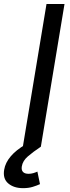

<svg xmlns="http://www.w3.org/2000/svg" viewBox="-76 -748 359 979"><path d="M252.9 -727.5 132.3 0H40.5L161.1 -727.5ZM41.5 211.4Q-5.4 211.4 -33.9 187.3Q-62.5 163.1 -54.7 117.2Q-48.8 81.5 -21.2 49.1Q6.3 16.6 54.2 -11.2L132.3 0Q92.8 26.4 66.2 49.3Q39.6 72.3 35.2 100.6Q32.2 118.7 41 128.4Q49.8 138.2 69.8 138.2Q82 138.2 93.8 134.8Q105.5 131.3 114.7 127L127.9 190.9Q112.3 198.2 90.8 204.8Q69.3 211.4 41.5 211.4Z"/></svg>

Font: Inter 17pt
Style: Italic
Weight: 400
Italic angle: -9.3988°
Version: Version 4.001;git-66647c0bb